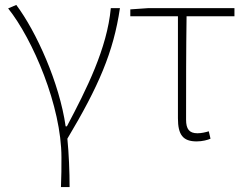

<svg xmlns="http://www.w3.org/2000/svg" viewBox="-20 -560 998 778"><path d="M227 198H262C262 136 259 62 253 2C379 -209 440 -349 466 -527H429C414 -364 331 -199 251 -48H246C221 -224 127 -432 46 -540L13 -526C113 -401 229 -129 229 78C229 125 229 147 227 198Z M777 13C800 13 822 7 833 2L826 -28C813 -24 796 -20 780 -20C747 -20 734 -37 734 -75C734 -215 734 -353 736 -494H930V-527H580L508 -522V-494H701V-81C701 -14 721 13 777 13Z"/></svg>

Font: Noto Sans CJK Thin
Style: Regular
Weight: 100
Designer: Ryoko NISHIZUKA (kana & ideographs); Paul D. Hunt (Latin, Greek & Cyrillic); Wenlong ZHANG (bopomofo); Sandoll Communica
Foundry: Adobe Systems Incorporated
Version: Version 1.000;PS 1;hotconv 1.0.78;makeotf.lib2.5.61930